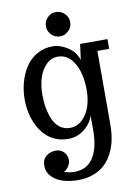

<svg xmlns="http://www.w3.org/2000/svg" viewBox="-105 -799 795 1127"><g transform="rotate(-10 292.5 -236.0)"><path d="M40 0ZM237.3 -660.2Q237.3 -690.4 258.5 -711.7Q279.8 -732.9 309.6 -732.9Q338.9 -732.9 360.6 -711.4Q382.3 -689.9 382.3 -660.2Q382.3 -630.9 360.6 -609.4Q338.9 -587.9 309.6 -587.9Q279.8 -587.9 258.5 -609.4Q237.3 -630.9 237.3 -660.2ZM269 261.2Q220.2 261.2 180.2 249.5Q140.1 237.8 113 210.4Q85.9 183.1 85.9 144Q85.9 106.4 110.1 87.2Q134.3 67.9 168 67.9Q195.3 67.9 214.6 87.2Q233.9 106.4 233.9 136.2Q233.9 155.3 220.7 174.6Q207.5 193.8 192.9 199.2Q224.1 210 252.9 210Q329.6 210 367.2 151.6Q404.8 93.3 404.8 -11.2V-98.1Q389.2 -51.3 347.2 -19Q305.2 13.2 252 13.2Q210.4 13.2 175.5 -2Q140.6 -17.1 116 -43.2Q91.3 -69.3 74 -104.2Q56.6 -139.2 48.3 -178.7Q40 -218.3 40 -259.8Q40 -312.5 53.7 -361.6Q67.4 -410.6 93.5 -450.4Q119.6 -490.2 161.4 -514.2Q203.1 -538.1 254.9 -538.1Q299.3 -538.1 344.2 -509Q389.2 -480 404.8 -430.2L417 -523.9H580.1V-465.8H509.8V-24.9Q509.8 20.5 501.7 61.3Q493.7 102.1 475.3 139.2Q457 176.3 429.7 202.9Q402.3 229.5 361.1 245.4Q319.8 261.2 269 261.2ZM272.9 -48.8Q316.4 -48.8 347.9 -79.1Q379.4 -109.4 393.8 -153.8Q408.2 -198.2 408.2 -250Q408.2 -349.6 371.8 -411.4Q335.4 -473.1 274.9 -473.1Q234.9 -473.1 205.1 -443.4Q175.3 -413.6 161.1 -368.2Q147 -322.8 147 -269Q147 -227.1 153.6 -189.7Q160.2 -152.3 174.3 -119.6Q188.5 -86.9 213.9 -67.9Q239.3 -48.8 272.9 -48.8Z"/></g></svg>

Font: Trocchi
Style: Regular
Weight: 400
Designer: vernon adams
Version: Version 1.0; ttfautohint (v0.8) -l 6 -r 50 -G 100